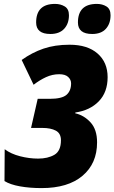

<svg xmlns="http://www.w3.org/2000/svg" viewBox="-20 -953 586 983"><path d="M333 -875Q333 -907 311.5 -920Q290 -933 262 -933Q165 -933 165 -838Q165 -779 238 -779Q284 -779 308.5 -805.5Q333 -832 333 -875ZM546 -875Q546 -907 525 -920Q504 -933 476 -933Q379 -933 379 -838Q379 -779 452 -779Q498 -779 522 -805.5Q546 -832 546 -875ZM477 -224Q477 -290 443.5 -326.5Q410 -363 365 -373L366 -377Q441 -388 486 -434.5Q531 -481 531 -558Q531 -634 479.5 -679Q428 -724 336 -724Q261 -724 202.5 -704Q144 -684 91 -646L152 -519Q183 -543 215.5 -558Q248 -573 283 -573Q314 -573 329 -559Q344 -545 344 -526Q344 -488 320.5 -467.5Q297 -447 234 -447H173L139 -298H197Q240 -298 266 -284Q292 -270 292 -235Q292 -180 258.5 -160.5Q225 -141 175 -141Q130 -141 83 -153Q36 -165 4 -189L3 -26Q32 -8 82 1Q132 10 193 10Q328 10 402.5 -53Q477 -116 477 -224Z"/></svg>

Font: Noto Sans Display SemiCondensed Black
Style: Italic
Weight: 900
Width: 4
Designer: Monotype Design team
Foundry: Monotype Imaging Inc.
Version: 1.000